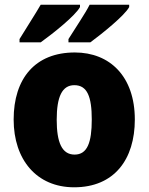

<svg xmlns="http://www.w3.org/2000/svg" viewBox="-20 -786 633 816"><path d="M529 -756V-766H361C342 -728 302 -670 271 -620V-606H364C414 -643 510 -720 529 -756ZM320 -756V-766H153C132 -729 94 -671 63 -620V-606H153C207 -645 300 -719 320 -756ZM553 -278C553 -461 447 -563 298 -563C129 -563 38 -452 38 -278C38 -107 136 10 295 10C466 10 553 -109 553 -278ZM221 -277C221 -375 244 -424 296 -424C351 -424 370 -375 370 -278C370 -180 351 -129 297 -129C243 -129 221 -181 221 -277Z"/></svg>

Font: Noto Sans Devanagari SemiCondensed Black
Style: Regular
Weight: 900
Width: 4
Designer: Jelle Bosma - Monotype Design Team
Foundry: Monotype Imaging Inc.
Version: Version 2.004